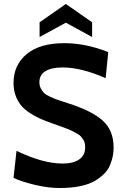

<svg xmlns="http://www.w3.org/2000/svg" viewBox="-20 -931 620 965"><path d="M311 -817 179 -745V-819L311 -911L443 -819V-745ZM280 14Q221 14 153.8 -2.2Q86.5 -18.5 48 -37L63 -173Q195 -109 295 -109Q347.5 -109 377.8 -129.5Q408 -150 408 -190Q408 -202 406 -211.5Q404 -221 398 -230Q392 -239 386.5 -245.2Q381 -251.5 368 -259Q355 -266.5 346 -271.2Q337 -276 317.2 -283.8Q297.5 -291.5 284.5 -296Q271.5 -300.5 245 -310Q208 -323 181 -335Q154 -347 127.5 -364.8Q101 -382.5 84.8 -402.8Q68.5 -423 58.2 -451.2Q48 -479.5 48 -514Q48 -604 114 -659Q180 -714 303 -714Q411.5 -714 524 -669L511 -538Q389 -592 295 -592Q238.5 -592 208.2 -573.2Q178 -554.5 178 -518Q178 -500.5 185 -486.8Q192 -473 201.5 -463.8Q211 -454.5 232 -444.8Q253 -435 269.8 -429.2Q286.5 -423.5 319 -413Q440 -375 495.5 -325.5Q551 -276 551 -190Q551 -167.5 547 -146.8Q543 -126 533.2 -101.8Q523.5 -77.5 503.8 -57.8Q484 -38 455.5 -21.2Q427 -4.5 382 4.8Q337 14 280 14Z"/></svg>

Font: Cabin
Style: Bold
Weight: 700
Designer: Pablo Impallari
Foundry: Pablo Impallari. http://www.impallari.com Igino Marini. http://www.ikern.com
Version: Version 3.001;hotconv 1.0.109;makeotfexe 2.5.65596